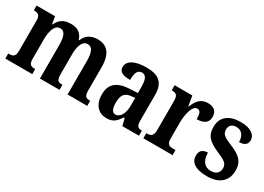

<svg xmlns="http://www.w3.org/2000/svg" viewBox="-15 -1105 2298 1672"><g transform="rotate(30 1134.0 -269.0)"><path d="M16 0H287V-51H284C246 -51 223 -59 223 -116V-311C223 -394 244 -468 299 -468C348 -468 364 -418 364 -333V0H561V-51H558C519 -51 501 -60 501 -122V-324C501 -401 521 -468 576 -468C625 -468 642 -418 642 -333V0H840V-51H837C798 -51 780 -60 780 -122V-354C780 -490 725 -548 632 -548C563 -548 518 -519 494 -460H489C469 -523 425 -548 363 -548C288 -548 250 -519 224 -463H219L207 -536H21V-488H24C62 -488 86 -479 86 -422V-120C86 -60 63 -51 24 -51H16Z M1037 10C1103 10 1129 -18 1167 -72H1175L1193 0H1360V-51H1357C1317 -51 1304 -67 1304 -122V-377C1304 -503 1242 -548 1119 -548C1017 -548 937 -516 937 -448C937 -401 974 -382 1050 -382C1050 -449 1065 -490 1108 -490C1153 -490 1166 -448 1166 -374V-317L1095 -314C965 -309 900 -260 900 -152C900 -42 961 10 1037 10ZM1088 -57C1056 -57 1041 -90 1041 -148C1041 -222 1063 -259 1130 -265L1167 -268V-191C1167 -112 1136 -57 1088 -57Z M1404 0H1698V-51H1670C1636 -51 1611 -59 1611 -118V-275C1611 -360 1634 -459 1682 -459C1715 -459 1723 -431 1723 -376C1793 -376 1834 -404 1834 -461C1834 -512 1806 -547 1741 -547C1671 -547 1635 -507 1608 -436H1604L1587 -536H1409V-485H1412C1450 -485 1473 -476 1473 -417V-123C1473 -60 1447 -51 1408 -51H1404Z M2050 10C2174 10 2241 -55 2241 -158C2241 -252 2187 -292 2094 -330C2015 -362 1989 -381 1989 -427C1989 -467 2015 -491 2058 -491C2108 -491 2142 -455 2142 -388C2197 -388 2223 -411 2223 -453C2223 -501 2177 -547 2070 -547C1958 -547 1883 -496 1883 -392C1883 -299 1931 -260 2033 -217C2106 -186 2136 -166 2136 -122C2136 -78 2111 -47 2053 -47C1990 -47 1954 -92 1954 -173C1913 -173 1875 -154 1875 -101C1875 -34 1925 10 2050 10Z"/></g></svg>

Font: Noto Serif Myanmar Condensed
Style: Bold
Weight: 700
Width: 3
Designer: Ben Mitchell and the Monotype Design Team
Foundry: Monotype Imaging Inc.
Version: Version 2.106